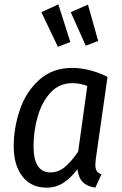

<svg xmlns="http://www.w3.org/2000/svg" viewBox="-20 -850 559 882"><path d="M474 -497 420 -119Q418 -99 418 -92Q418 -76 424 -65.5Q430 -55 446 -49L418 12Q381 7 360.5 -13.5Q340 -34 336 -73Q305 -32 271 -10Q237 12 194 12Q123 12 83 -39.5Q43 -91 43 -178Q43 -262 71 -345Q99 -428 160 -483Q221 -538 312 -538Q390 -538 474 -497ZM134 -178Q134 -58 212 -58Q248 -58 277 -82Q306 -106 339 -153L381 -455Q349 -468 312 -468Q252 -468 212 -424.5Q172 -381 153 -314Q134 -247 134 -178ZM303 -657 246 -635 170 -794 248 -830ZM431 -662 374 -640 305 -794 384 -829Z"/></svg>

Font: Fira Sans Condensed
Style: Italic
Weight: 400
Width: 3
Italic angle: -8°
Designer: bBox Type GmbH & Carrois Corporate GbR & Edenspiekermann AG
Foundry: bBox Type GmbH & Carrois Corporate GbR & Edenspiekermann AG
Version: Version 4.301